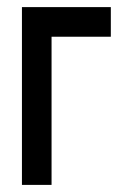

<svg xmlns="http://www.w3.org/2000/svg" viewBox="-20 -520 373 540"><path d="M125 0H41.7V-500H291.7V-416.7H125Z"/></svg>

Font: Yulong
Style: Regular
Weight: 400
Designer: GGBotNet
Foundry: f0n7.com
Version: 1.00